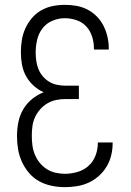

<svg xmlns="http://www.w3.org/2000/svg" viewBox="-20 -763 540 791"><path d="M247 8Q220 8 193 2.5Q166 -3 142 -16Q118 -29 100 -50Q82 -71 70.5 -96Q59 -121 54.5 -148Q50 -175 50 -202Q50 -231 55.5 -259Q61 -287 75 -311.5Q89 -336 111.5 -354.5Q134 -373 160 -383Q137 -393 118 -410.5Q99 -428 87 -450Q75 -472 70.5 -497Q66 -522 66 -547Q66 -573 70 -598Q74 -623 84.5 -646Q95 -669 111.5 -688.5Q128 -708 150 -720.5Q172 -733 197 -738Q222 -743 247 -743Q271 -743 294.5 -739Q318 -735 339.5 -724Q361 -713 378 -696Q395 -679 406 -657.5Q417 -636 422.5 -612.5Q428 -589 428 -565V-559H367V-564Q367 -588 359.5 -612Q352 -636 335.5 -654Q319 -672 295 -680Q271 -688 247 -688Q221 -688 196 -677.5Q171 -667 155 -646Q139 -625 133 -599Q127 -573 127 -546Q127 -529 129.5 -511.5Q132 -494 138.5 -478Q145 -462 156.5 -448.5Q168 -435 183 -426Q198 -417 215.5 -413.5Q233 -410 250 -410H305V-355H250Q230 -355 211 -351Q192 -347 175 -337Q158 -327 145 -312Q132 -297 124 -279.5Q116 -262 113.5 -242.5Q111 -223 111 -203Q111 -184 113.5 -164.5Q116 -145 123.5 -126.5Q131 -108 143.5 -92.5Q156 -77 172.5 -66.5Q189 -56 208.5 -51.5Q228 -47 247 -47Q273 -47 299 -54.5Q325 -62 344.5 -79.5Q364 -97 373.5 -122Q383 -147 383 -173V-176H444V-172Q444 -147 438 -122.5Q432 -98 419 -76.5Q406 -55 387 -38Q368 -21 345 -10.5Q322 0 297 4Q272 8 247 8Z"/></svg>

Font: Iosevka Fixed SS04 Light
Style: Regular
Weight: 300
Monospace: yes
Designer: Belleve Invis
Foundry: Belleve Invis
Version: Version 32.5.0